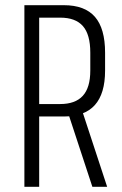

<svg xmlns="http://www.w3.org/2000/svg" viewBox="-20 -720 471 740"><path d="M74 -700H226Q307 -700 346 -655Q385 -610 385 -517V-448Q385 -359 345.5 -315Q306 -271 226 -271H129V-319H212Q270 -319 299 -350.5Q328 -382 328 -448V-517Q328 -587 299.5 -619.5Q271 -652 212 -652H119L131 -673V0H74ZM242 -286H299L393 0H336Z"/></svg>

Font: Pathway Extreme Condensed Thin
Style: Regular
Weight: 250
Width: 3
Version: Version 1.001;gftools[0.9.26]